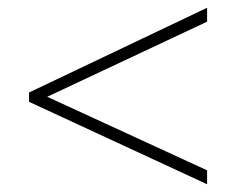

<svg xmlns="http://www.w3.org/2000/svg" viewBox="-20 -610 610 496"><path d="M515 -134 55 -347V-371L515 -590V-554L102 -360L515 -170Z"/></svg>

Font: Noto Sans Lao Looped ExtraLight
Style: Regular
Weight: 200
Designer: Mark Frömberg, Ben Mitchell
Foundry: The Fontpad Ltd
Version: Version 1.002; ttfautohint (v1.8.4.7-5d5b)